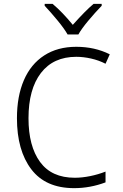

<svg xmlns="http://www.w3.org/2000/svg" viewBox="-20 -967 640 997"><path d="M68 -353Q68 -467 104 -550.5Q140 -634 209.5 -679Q279 -724 376 -724Q472 -724 550 -685L528 -636Q493 -654 453 -663Q413 -672 376 -672Q257 -672 192.5 -588Q128 -504 128 -353Q128 -208 188 -126Q248 -44 368 -44Q406 -44 448 -52.5Q490 -61 528 -76V-20Q448 10 365 10Q217 10 142.5 -88Q68 -186 68 -353ZM212 -937V-947H253Q304 -904 358 -838Q424 -912 466 -947H508V-937Q474 -902 438.5 -859.5Q403 -817 387 -788H331Q314 -818 279 -860.5Q244 -903 212 -937Z"/></svg>

Font: Noto Sans Mono UI Light
Style: Regular
Weight: 300
Monospace: yes
Designer: Monotype Design team
Foundry: Monotype Imaging Inc.
Version: Version 1.000